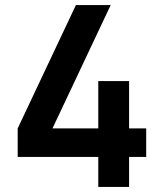

<svg xmlns="http://www.w3.org/2000/svg" viewBox="-20 -740 648 760"><path d="M369 0V-118.8H50V-231.7L280.5 -720H418.2L187.7 -231.7H369V-419.2H491V-231.7H558.7V-118.8H491V0Z"/></svg>

Font: Manrope
Style: Regular
Weight: 400
Designer: Mikhail Sharanda
Foundry: Mikhail Sharanda
Version: Version 4.503